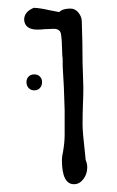

<svg xmlns="http://www.w3.org/2000/svg" viewBox="-20 -687 300 493"><path d="M139 -276Q139 -286 142 -298Q146 -322 146 -340V-404Q146 -415 144 -463L141 -516V-517V-527Q141 -540 140 -544Q139 -587 136.5 -600Q134 -613 118 -613L93 -612Q87 -611 76 -611Q44 -611 42 -636Q42 -657 67 -667Q85 -666 106 -661L132 -656Q141 -665 161 -665Q173 -665 181.5 -654.5Q190 -644 190 -632Q192 -576 192 -527L194 -463Q194 -438 193 -420Q192 -396 192 -367Q192 -348 198 -296L200 -276Q204 -267 204 -257Q204 -240 194 -227Q184 -214 170 -214Q139 -214 139 -276ZM48 -476Q48 -485 53.5 -490.5Q59 -496 68 -496Q77 -496 82.5 -490.5Q88 -485 88 -476Q88 -467 82.5 -461Q77 -455 68 -455Q59 -455 53.5 -461Q48 -467 48 -476Z"/></svg>

Font: Amatic SC
Style: Bold
Weight: 700
Designer: Multiple Designers
Foundry: Vernon Adams
Version: Version 2.505